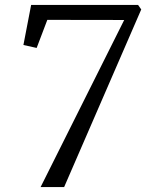

<svg xmlns="http://www.w3.org/2000/svg" viewBox="-20 -763 596 783"><path d="M486.5 -681.5 173 -682 129.5 -567.5 75.5 -579.5 107 -743H543L556 -724.5L241.5 0H145.5Z"/></svg>

Font: Merriweather 28pt Light
Style: Italic
Weight: 300
Italic angle: -7.8°
Version: Version 2.101